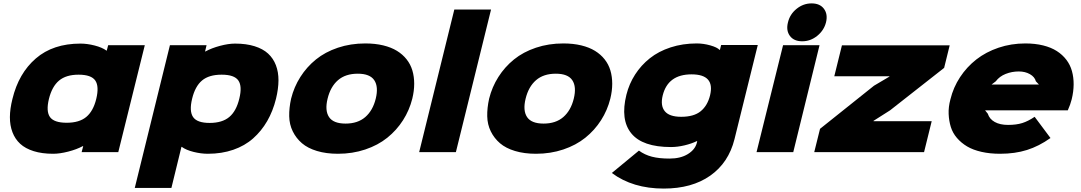

<svg xmlns="http://www.w3.org/2000/svg" viewBox="-20 -896 6370 1131"><path d="M546.9 -313Q564.9 -387.2 541.3 -421.6Q517.6 -456.1 442.9 -456.1Q369.1 -456.1 327.6 -421.1Q286.1 -386.2 268.1 -313Q250.5 -240.2 274.4 -206.5Q298.3 -172.9 373 -172.9Q446.8 -172.9 488 -207Q529.3 -241.2 546.9 -313ZM833 -629.9 676.8 0H460.9L470.2 -35.2H467.8Q431.2 -15.6 381.6 -2.9Q332 9.8 293 9.8Q227.5 9.8 178.5 -5.6Q129.4 -21 99.1 -48.8Q68.8 -76.7 53.5 -116.9Q38.1 -157.2 38.3 -206.1Q38.6 -254.9 53.2 -313Q89.8 -464.4 191.2 -551.8Q292.5 -639.2 454.1 -639.2Q493.7 -639.2 537.6 -627.9Q581.5 -616.7 606.9 -598.1H608.9L617.2 -629.9Z M1389.6 -314.9Q1407.7 -387.7 1384 -421.9Q1360.4 -456.1 1285.6 -456.1Q1210.9 -456.1 1170.2 -421.9Q1129.4 -387.7 1111.8 -314.9Q1093.8 -241.2 1117.4 -206.5Q1141.1 -171.9 1214.8 -171.9Q1289.1 -171.9 1330.6 -206.8Q1372.1 -241.7 1389.6 -314.9ZM1606 -314.9Q1587.9 -241.7 1554 -182.9Q1520 -124 1470.9 -80.6Q1421.9 -37.1 1354 -13.7Q1286.1 9.8 1204.6 9.8Q1164.1 9.8 1120.1 -1.2Q1076.2 -12.2 1050.8 -30.8H1048.8L989.7 210.9H773.9L981 -629.9H1196.8L1188 -592.8H1189.9Q1226.6 -612.8 1276.1 -626Q1325.7 -639.2 1364.7 -639.2Q1430.2 -639.2 1479.5 -623.8Q1528.8 -608.4 1559.3 -580.3Q1589.8 -552.2 1605.2 -512Q1620.6 -471.7 1620.4 -422.4Q1620.1 -373 1606 -314.9Z M2087.4 -461.9Q2015.1 -461.9 1970.9 -423.6Q1926.8 -385.3 1909.7 -314.9Q1892.6 -245.1 1918.2 -206.5Q1943.8 -168 2015.6 -168Q2087.4 -168 2131.8 -206.5Q2176.3 -245.1 2193.4 -314.9Q2210.4 -384.8 2184.8 -423.3Q2159.2 -461.9 2087.4 -461.9ZM2408.7 -314.9Q2391.6 -246.6 2354 -187.7Q2316.4 -128.9 2261.5 -84.7Q2206.5 -40.5 2131.6 -15.4Q2056.6 9.8 1970.7 9.8Q1901.4 9.8 1847.2 -6.6Q1793 -22.9 1758.8 -52.2Q1724.6 -81.5 1704.6 -122.1Q1684.6 -162.6 1683.6 -211.2Q1682.6 -259.8 1694.8 -314.9Q1711.9 -383.8 1749.3 -442.6Q1786.6 -501.5 1841.1 -545.7Q1895.5 -589.8 1970.5 -615Q2045.4 -640.1 2131.8 -640.1Q2189.9 -640.1 2237.3 -628.7Q2284.7 -617.2 2318.4 -596.4Q2352.1 -575.7 2375.2 -546.4Q2398.4 -517.1 2409.2 -480.7Q2419.9 -444.3 2419.9 -402.6Q2419.9 -360.8 2408.7 -314.9Z M2872.6 -839.8 2665.5 0H2449.2L2656.2 -839.8Z M3253.9 -461.9Q3181.6 -461.9 3137.5 -423.6Q3093.3 -385.3 3076.2 -314.9Q3059.1 -245.1 3084.7 -206.5Q3110.4 -168 3182.1 -168Q3253.9 -168 3298.3 -206.5Q3342.8 -245.1 3359.9 -314.9Q3377 -384.8 3351.3 -423.3Q3325.7 -461.9 3253.9 -461.9ZM3575.2 -314.9Q3558.1 -246.6 3520.5 -187.7Q3482.9 -128.9 3428 -84.7Q3373 -40.5 3298.1 -15.4Q3223.1 9.8 3137.2 9.8Q3067.9 9.8 3013.7 -6.6Q2959.5 -22.9 2925.3 -52.2Q2891.1 -81.5 2871.1 -122.1Q2851.1 -162.6 2850.1 -211.2Q2849.1 -259.8 2861.3 -314.9Q2878.4 -383.8 2915.8 -442.6Q2953.1 -501.5 3007.6 -545.7Q3062 -589.8 3137 -615Q3211.9 -640.1 3298.3 -640.1Q3356.4 -640.1 3403.8 -628.7Q3451.2 -617.2 3484.9 -596.4Q3518.6 -575.7 3541.7 -546.4Q3564.9 -517.1 3575.7 -480.7Q3586.4 -444.3 3586.4 -402.6Q3586.4 -360.8 3575.2 -314.9Z M4162.6 -334Q4192.9 -458 4053.7 -458Q3914.6 -458 3883.8 -334Q3869.1 -274.4 3895.8 -241.2Q3922.4 -208 3992.7 -208Q4067.4 -208 4107.4 -240.7Q4147.5 -273.4 4162.6 -334ZM4228 -630.9H4443.8L4306.6 -76.2Q4272 62.5 4163.8 138.7Q4055.7 214.8 3889.6 214.8Q3707.5 214.8 3584 123L3743.7 -8.8Q3777.8 16.1 3820.3 27.1Q3862.8 38.1 3923.8 38.1Q3988.8 38.1 4031.7 11.7Q4074.7 -14.6 4085 -55.2L4086.9 -64.9H4085Q4054.2 -49.8 4012.5 -39.8Q3970.7 -29.8 3932.6 -29.8Q3764.6 -29.8 3699 -110.1Q3633.3 -190.4 3669.9 -337.9Q3686 -402.3 3721.2 -457Q3756.3 -511.7 3807.9 -552.7Q3859.4 -593.8 3930.4 -616.9Q4001.5 -640.1 4084 -640.1Q4123.5 -640.1 4164.1 -628.7Q4204.6 -617.2 4218.8 -602.1H4220.7Z M4807.6 -629.9 4652.8 0H4436.5L4592.8 -629.9ZM4845.7 -764.2Q4833.5 -716.8 4793.9 -684.8Q4754.4 -652.8 4705.6 -652.8Q4656.2 -652.8 4632.8 -684.8Q4609.4 -716.8 4621.6 -764.2Q4632.8 -812 4672.4 -844Q4711.9 -876 4760.7 -876Q4810.1 -876 4833.7 -844Q4857.4 -812 4845.7 -764.2Z M5468.3 -182.1 5423.3 0H4776.4L4810.5 -137.2L5128.4 -391.1L5219.2 -444.8V-446.8H4894.5L4939.5 -628.9H5574.2L5541.5 -496.1L5223.1 -246.1L5125.5 -184.1V-182.1Z M5820.8 -397.9H6100.1L6082 -417Q6075.2 -442.9 6047.1 -459Q6019 -475.1 5981 -475.1Q5940.9 -475.1 5904.3 -460.7Q5867.7 -446.3 5845.7 -417ZM6293 -311Q6285.2 -279.8 6270 -246.1H5782.7L5798.8 -226.1Q5808.6 -194.8 5839.6 -177.5Q5870.6 -160.2 5918 -160.2Q5966.8 -160.2 6001.7 -171.1Q6036.6 -182.1 6074.7 -208L6168 -83Q6100.1 -34.7 6029.5 -12.5Q5959 9.8 5871.1 9.8Q5811 9.8 5761.5 -1.5Q5711.9 -12.7 5677 -33.4Q5642.1 -54.2 5616.9 -83.5Q5591.8 -112.8 5580.8 -148.4Q5569.8 -184.1 5568.1 -225.1Q5566.4 -266.1 5578.6 -311Q5595.7 -381.3 5635.3 -441.4Q5674.8 -501.5 5731.2 -545.7Q5787.6 -589.8 5862.1 -615Q5936.5 -640.1 6020 -640.1Q6077.6 -640.1 6124.8 -628.4Q6171.9 -616.7 6205.3 -595.2Q6238.8 -573.7 6261.5 -543.9Q6284.2 -514.2 6294.4 -477.3Q6304.7 -440.4 6304.4 -398.7Q6304.2 -356.9 6293 -311Z"/></svg>

Font: Sinkin Sans 900 X Black Italic
Style: Regular
Weight: 950
Italic angle: -112°
Designer: Keith Bates
Foundry: K-Type
Version: Sinkin Sans (version 1.0)  by Keith Bates   •   © 2014   www